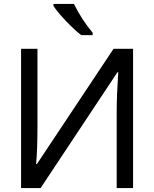

<svg xmlns="http://www.w3.org/2000/svg" viewBox="-20 -964 788 984"><path d="M359 -944Q398 -864 455 -796V-784H396Q361 -811 316 -858.5Q271 -906 254 -934V-944ZM88 -714H172V-322Q172 -195 165 -123H169L562 -714H662V0H578V-388Q578 -474 586 -594H582L188 0H88Z"/></svg>

Font: Advent Sans Logo
Style: Regular
Weight: 400
Designer: Types & Symbols
Foundry: Types & Symbols
Version: Version 1.002